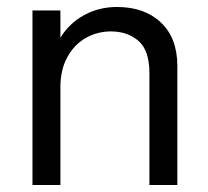

<svg xmlns="http://www.w3.org/2000/svg" viewBox="-20 -530 596 550"><path d="M488 -341V0H408V-321Q408 -385 377 -412.5Q346 -440 297 -440Q260 -440 227 -422Q194 -404 173.5 -367.5Q153 -331 153 -280V0H73V-500H153V-422Q179 -464 221.5 -487Q264 -510 315 -510Q394 -510 441 -465.5Q488 -421 488 -341Z"/></svg>

Font: CBA Beacon Sans
Style: Regular
Weight: 400
Designer: Wei Huang
Foundry: Wei Huang
Version: Version 1.002